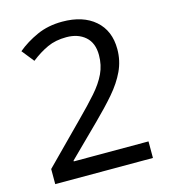

<svg xmlns="http://www.w3.org/2000/svg" viewBox="-108 -810 789 896"><g transform="rotate(-15 286.0 -362.0)"><path d="M520 0H48V-73L235 -262Q289 -316 326 -358Q363 -400 382 -440.5Q401 -481 401 -529Q401 -588 366 -618.5Q331 -649 275 -649Q223 -649 183.5 -631Q144 -613 103 -581L56 -640Q98 -675 152.5 -699.5Q207 -724 275 -724Q375 -724 433 -673.5Q491 -623 491 -534Q491 -478 468 -429Q445 -380 404 -332.5Q363 -285 308 -231L159 -84V-80H520Z"/></g></svg>

Font: Noto Sans Old Turkic
Style: Regular
Weight: 400
Designer: Monotype Design Team
Foundry: Monotype Imaging Inc.
Version: Version 2.003; ttfautohint (v1.8.4.7-5d5b)